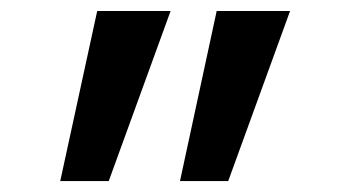

<svg xmlns="http://www.w3.org/2000/svg" viewBox="-20 -833 640 350"><path d="M178.2 -502.9H89.8L157.2 -813H291ZM396 -502.9H308.1L375 -813H508.8Z"/></svg>

Font: Cousine
Style: Bold
Weight: 700
Monospace: yes
Designer: Steve Matteson
Foundry: Ascender Corporation
Version: Version 1.20